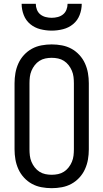

<svg xmlns="http://www.w3.org/2000/svg" viewBox="-20 -975 540 1003"><path d="M250 8Q223 8 196.5 3Q170 -2 147 -14.5Q124 -27 105.5 -47Q87 -67 76 -91.5Q65 -116 60.5 -142Q56 -168 56 -195V-540Q56 -567 60.5 -593Q65 -619 76 -643.5Q87 -668 105.5 -688Q124 -708 147 -720.5Q170 -733 196.5 -738Q223 -743 250 -743Q277 -743 303.5 -738Q330 -733 353 -720.5Q376 -708 394.5 -688Q413 -668 424 -643.5Q435 -619 439.5 -593Q444 -567 444 -540V-195Q444 -168 439.5 -142Q435 -116 424 -91.5Q413 -67 394.5 -47Q376 -27 353 -14.5Q330 -2 303.5 3Q277 8 250 8ZM250 -62Q267 -62 283.5 -65.5Q300 -69 314 -78Q328 -87 338.5 -100.5Q349 -114 355.5 -129.5Q362 -145 364 -161.5Q366 -178 366 -195V-540Q366 -557 364 -573.5Q362 -590 355.5 -605.5Q349 -621 338.5 -634.5Q328 -648 314 -657Q300 -666 283.5 -669.5Q267 -673 250 -673Q233 -673 216.5 -669.5Q200 -666 186 -657Q172 -648 161.5 -634.5Q151 -621 144.5 -605.5Q138 -590 136 -573.5Q134 -557 134 -540V-195Q134 -178 136 -161.5Q138 -145 144.5 -129.5Q151 -114 161.5 -100.5Q172 -87 186 -78Q200 -69 216.5 -65.5Q233 -62 250 -62ZM250 -815Q220 -815 190.5 -822.5Q161 -830 138 -849Q115 -868 104 -896.5Q93 -925 93 -955H167Q167 -939 173 -924Q179 -909 191 -899.5Q203 -890 218.5 -886Q234 -882 250 -882Q266 -882 281.5 -886Q297 -890 309 -899.5Q321 -909 327 -924Q333 -939 333 -955H407Q407 -925 396 -896.5Q385 -868 362 -849Q339 -830 309.5 -822.5Q280 -815 250 -815Z"/></svg>

Font: Iosevka Fuck
Style: Regular
Weight: 400
Monospace: yes
Designer: Belleve Invis
Foundry: Belleve Invis
Version: Version 28.0.7; ttfautohint (v1.8.3)